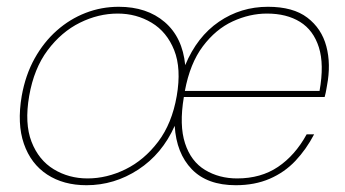

<svg xmlns="http://www.w3.org/2000/svg" viewBox="-20 -534 1017 566"><path d="M235 12Q167 12 119 -19.5Q71 -51 50.5 -110Q30 -169 44 -251Q55 -313 82 -361.5Q109 -410 147.5 -444Q186 -478 232.5 -496Q279 -514 330 -514Q413 -514 465.5 -469Q518 -424 526 -342Q561 -426 625.5 -470Q690 -514 770 -514Q844 -514 886 -482Q928 -450 942 -397.5Q956 -345 944 -282Q943 -276 942 -270.5Q941 -265 940 -260Q939 -255 937 -248H522Q508 -165 525.5 -111.5Q543 -58 584.5 -33Q626 -8 679 -8Q749 -8 799.5 -42Q850 -76 884 -138H906Q883 -94 851 -60Q819 -26 775 -7Q731 12 675 12Q591 12 545.5 -35Q500 -82 495 -163Q458 -80 387.5 -34Q317 12 235 12ZM238 -8Q295 -8 350 -35Q405 -62 446 -116Q487 -170 501 -251Q515 -332 493.5 -386Q472 -440 427 -467Q382 -494 327 -494Q270 -494 215.5 -467Q161 -440 120.5 -386Q80 -332 66 -251Q52 -170 73 -116Q94 -62 138.5 -35Q183 -8 238 -8ZM525 -266H922Q936 -344 920 -394.5Q904 -445 864.5 -469.5Q825 -494 767 -494Q716 -494 666 -471Q616 -448 578 -397.5Q540 -347 525 -266Z"/></svg>

Font: DM Sans 16pt Thin
Style: Italic
Weight: 250
Italic angle: -10°
Version: Version 4.004;gftools[0.9.30]